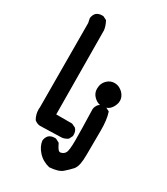

<svg xmlns="http://www.w3.org/2000/svg" viewBox="-212 -826 924 1061"><g transform="rotate(30 250.0 -295.5)"><path d="M427.7 -177.7 426.8 -22.5Q426.8 13.7 421.9 37.6Q417 61.5 405.3 75.2Q385.7 96.7 362.3 116.7Q338.9 136.7 282.2 140.6Q237.3 129.9 208.5 98.1Q179.7 66.4 175.8 31.2Q177.7 11.7 190.4 -2.9Q205.1 -15.6 226.6 -15.6Q229.5 -15.6 235.4 -15.6L259.8 -2.9Q271.5 22.5 282.2 34.2Q287.1 39.1 292 39.1Q296.9 39.1 301.8 37.1Q315.4 33.2 323.2 20.5Q333 5.9 333 -61Q333 -127.9 329.1 -256.8Q330.1 -274.4 343.8 -291Q358.4 -303.7 379.9 -303.7Q383.8 -303.7 388.7 -303.7L413.1 -291L414.1 -287.1Q427.7 -247.1 427.7 -177.7ZM71.3 -108.4Q71.3 -115.2 72.3 -122.1L70.3 -657.2L64.5 -685.5Q66.4 -705.1 79.1 -719.7Q93.8 -732.4 115.2 -732.4Q118.2 -732.4 124 -732.4L147.5 -720.7Q162.1 -694.3 166 -667L169.9 -131.8H271.5L295.9 -120.1Q304.7 -110.4 307.1 -101.1Q309.6 -91.8 309.6 -85.9Q309.6 -80.1 309.6 -74.2L297.9 -50.8Q277.3 -37.1 259.8 -36.1L123 -32.2Q123 -32.2 122.1 -32.2Q103.5 -34.2 87.9 -46.9Q71.3 -75.2 71.3 -108.4ZM293.9 -368.2Q293.9 -403.3 318.4 -425.8Q337.9 -443.4 362.3 -443.4Q379.9 -443.4 393.6 -436.5Q420.9 -422.9 432.6 -396.5Q437.5 -385.7 437.5 -373Q437.5 -366.2 436.5 -359.4Q429.7 -332 412.1 -314.5Q394.5 -297.9 361.3 -297.9Q355.5 -297.9 352.5 -297.9Q330.1 -302.7 312 -321.8Q293.9 -340.8 293.9 -368.2Z"/></g></svg>

Font: JasonHandwriting2
Style: SemiBold
Weight: 600
Version: Version 1.04.7